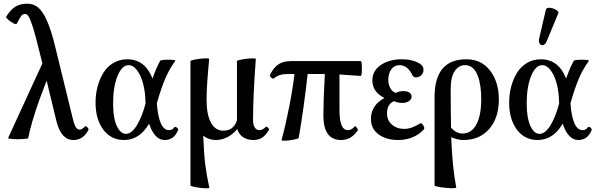

<svg xmlns="http://www.w3.org/2000/svg" viewBox="-20 -745 3220 1037"><path d="M23.9 0 209 -402.8 189.9 -478Q171.4 -554.7 158 -597.2Q144.5 -639.6 135.3 -654.8Q126 -669.9 116.2 -669.9Q104.5 -669.9 95.9 -660.2Q87.4 -650.4 69.8 -616.2Q66.9 -611.8 52 -619.6Q37.1 -627.4 23.9 -638.9Q10.7 -650.4 13.2 -654.8Q36.6 -692.4 62.7 -708.7Q88.9 -725.1 127.9 -725.1Q161.1 -725.1 186 -704.6Q210.9 -684.1 234.1 -632.1Q257.3 -580.1 278.8 -490.2L373 -105Q380.9 -71.3 389.6 -58.1Q398.4 -44.9 410.2 -44.9Q422.9 -44.9 439.9 -63Q442.4 -65.4 447.3 -61.8Q452.1 -58.1 455.8 -52.5Q459.5 -46.9 458 -43.9Q429.7 11.2 377 11.2Q310.5 11.2 285.2 -88.9L231.9 -309.1L193.8 -209Q146 -73.7 132.8 0Q131.8 4.4 104 6.1Q76.2 7.8 49.3 6.1Q22.5 4.4 23.9 0Z M649.9 11.2Q579.6 11.2 537.8 -44.9Q496.1 -101.1 496.1 -190.9Q496.1 -236.3 507.1 -277.6Q518.1 -318.8 538.6 -352.1Q559.1 -385.3 592.5 -405Q626 -424.8 667 -424.8Q763.2 -424.8 803.7 -320.8Q823.7 -377.9 844.7 -416Q848.6 -422.9 893.1 -422.4Q929.7 -421.9 926.8 -416Q897.5 -376.5 875 -326.2Q852.5 -275.9 827.1 -187Q837.9 -42 893.1 -42Q910.6 -42 921.9 -58.1Q924.8 -61 929.9 -59.1Q935.1 -57.1 939.2 -51.8Q943.4 -46.4 941.9 -43Q920.9 11.2 869.1 11.2Q841.8 11.2 820.3 -11.7Q798.8 -34.7 785.2 -77.1Q733.9 11.2 649.9 11.2ZM590.8 -186Q590.8 -107.9 610.8 -64.9Q630.9 -22 660.2 -22Q690.9 -22 719 -67.9Q747.1 -113.8 766.1 -186Q765.1 -193.8 765.1 -210Q763.2 -256.3 751.7 -297.6Q740.2 -338.9 719.7 -366Q699.2 -393.1 674.8 -393.1Q638.7 -393.1 614.7 -334.5Q590.8 -275.9 590.8 -186Z M1110.8 269Q1107.9 272.9 1085.2 271.7Q1062.5 270.5 1035.6 265.6Q1008.8 260.7 1008.8 256.8V-415Q1008.8 -418.9 1035.2 -423.8Q1061.5 -428.7 1084 -429.7Q1106.4 -430.7 1109.9 -426.8Q1095.7 -282.2 1095.7 -207Q1095.7 -126 1119.4 -82.5Q1143.1 -39.1 1186 -39.1Q1242.2 -39.1 1259.8 -95.2V-415Q1259.8 -418.9 1286.4 -423.8Q1313 -428.7 1335.7 -429.7Q1358.4 -430.7 1361.8 -426.8Q1346.7 -226.6 1346.7 -97.2Q1346.7 -70.8 1356 -56.4Q1365.2 -42 1381.8 -42Q1397.9 -42 1415 -59.1Q1419.4 -63.5 1427.2 -55.7Q1435.1 -47.9 1432.6 -43Q1414.6 -13.7 1395 -1.2Q1375.5 11.2 1347.7 11.2Q1316.4 11.2 1293.5 -3.7Q1270.5 -18.6 1261.7 -47.9Q1210.9 11.2 1145 11.2Q1106.9 11.2 1077.6 -12.2Q1081.1 84 1088.9 145.8Q1096.7 207.5 1110.8 269Z M1500.5 12.2Q1521.5 -64.5 1541.5 -165.5Q1561.5 -266.6 1570.3 -345.2H1532.2Q1486.8 -345.2 1459.5 -321.8Q1453.6 -317.4 1444.6 -325.7Q1435.5 -334 1438.5 -340.8Q1455.6 -377 1481.7 -396Q1507.8 -415 1551.3 -415H1928.2Q1934.6 -415 1934.6 -375Q1934.6 -335 1928.2 -335Q1829.6 -342.3 1813.5 -342.8V-151.9Q1813.5 -95.2 1825 -68.6Q1836.4 -42 1860.4 -42Q1877.9 -42 1895.5 -62Q1897.9 -64.9 1902.6 -60.5Q1907.2 -56.2 1910.6 -49.8Q1914.1 -43.5 1912.6 -41Q1892.6 -13.2 1871.3 -1Q1850.1 11.2 1822.3 11.2Q1726.6 11.2 1726.6 -121.1Q1726.6 -194.8 1734.4 -345.2H1641.6Q1621.6 -163.1 1593.3 0Q1592.8 3.9 1568.4 8.8Q1543.9 13.7 1523.4 14.9Q1502.9 16.1 1500.5 12.2Z M2128.4 11.2Q2066.9 11.2 2025.1 -19Q1983.4 -49.3 1983.4 -103Q1983.4 -175.8 2056.2 -215.8Q1991.2 -248 1991.2 -311Q1991.2 -362.8 2036.6 -393.8Q2082 -424.8 2150.4 -424.8Q2191.9 -424.8 2222.4 -413.3Q2252.9 -401.9 2264.2 -384.8Q2267.1 -380.9 2267.1 -365.2Q2267.1 -350.1 2254.9 -338.6Q2242.7 -327.1 2228 -327.1Q2213.4 -327.1 2208 -337.9Q2181.6 -393.1 2138.2 -393.1Q2110.4 -393.1 2093.8 -370.8Q2077.1 -348.6 2077.1 -314.9Q2077.1 -289.1 2087.9 -269.3Q2098.6 -249.5 2117.2 -243.2Q2135.7 -252.9 2158.2 -252.9Q2179.7 -252.9 2191.4 -244.9Q2203.1 -236.8 2203.1 -223.1Q2203.1 -209 2189 -199Q2174.8 -189 2151.4 -189Q2132.3 -189 2107.4 -198.2Q2070.3 -182.6 2070.3 -132.8Q2070.3 -94.7 2096.9 -71.8Q2123.5 -48.8 2164.1 -48.8Q2201.7 -48.8 2249 -78.1Q2256.8 -83 2265.9 -68.1Q2274.9 -53.2 2270 -46.9Q2216.8 11.2 2128.4 11.2Z M2444.3 268.1Q2440.9 272.5 2414.8 271.5Q2388.7 270.5 2357.9 265.9Q2327.1 261.2 2327.1 256.8V-220.2Q2327.1 -424.8 2498 -424.8Q2581.1 -424.8 2627.7 -362.8Q2674.3 -300.8 2674.3 -208Q2674.3 -107.9 2622.1 -48.3Q2569.8 11.2 2484.4 11.2Q2451.2 11.2 2417 -3.9Q2423.3 162.6 2444.3 268.1ZM2414.1 -264.2Q2414.1 -169.4 2416 -55.2Q2444.3 -23.9 2478 -23.9Q2525.9 -23.9 2552.5 -72Q2579.1 -120.1 2579.1 -210Q2579.1 -246.6 2574.7 -277.8Q2570.3 -309.1 2560.5 -335.7Q2550.8 -362.3 2533.4 -377.7Q2516.1 -393.1 2492.2 -393.1Q2457.5 -393.1 2435.8 -360.8Q2414.1 -328.6 2414.1 -264.2Z M2932.6 -522Q2925.3 -504.9 2914.1 -501.7Q2902.8 -498.5 2895.5 -508.5Q2888.2 -518.6 2891.6 -535.2L2928.7 -694.8Q2933.6 -704.1 2950 -702.9Q2966.3 -701.7 2982.9 -692.1Q2999.5 -682.6 2995.6 -673.8ZM2883.8 11.2Q2813.5 11.2 2771.7 -44.9Q2730 -101.1 2730 -190.9Q2730 -236.3 2741 -277.6Q2752 -318.8 2772.5 -352.1Q2793 -385.3 2826.4 -405Q2859.9 -424.8 2900.9 -424.8Q2997.1 -424.8 3037.6 -320.8Q3057.6 -377.9 3078.6 -416Q3082.5 -422.9 3127 -422.4Q3163.6 -421.9 3160.6 -416Q3131.3 -376.5 3108.9 -326.2Q3086.4 -275.9 3061 -187Q3071.8 -42 3127 -42Q3144.5 -42 3155.8 -58.1Q3158.7 -61 3163.8 -59.1Q3168.9 -57.1 3173.1 -51.8Q3177.2 -46.4 3175.8 -43Q3154.8 11.2 3103 11.2Q3075.7 11.2 3054.2 -11.7Q3032.7 -34.7 3019 -77.1Q2967.8 11.2 2883.8 11.2ZM2824.7 -186Q2824.7 -107.9 2844.7 -64.9Q2864.7 -22 2894 -22Q2924.8 -22 2952.9 -67.9Q2981 -113.8 3000 -186Q2999 -193.8 2999 -210Q2997.1 -256.3 2985.6 -297.6Q2974.1 -338.9 2953.6 -366Q2933.1 -393.1 2908.7 -393.1Q2872.6 -393.1 2848.6 -334.5Q2824.7 -275.9 2824.7 -186Z"/></svg>

Font: Junicode SmCond Medium
Style: Regular
Weight: 500
Width: 4
Designer: Peter S. Baker
Version: Version 2.206